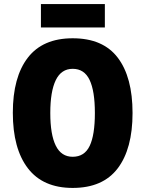

<svg xmlns="http://www.w3.org/2000/svg" viewBox="-20 -913 714 943"><path d="M631 -358Q631 -182 558 -86Q485 10 337 10Q191 10 117 -86.5Q43 -183 43 -359Q43 -534 116.5 -629.5Q190 -725 337 -725Q486 -725 558.5 -629.5Q631 -534 631 -358ZM227 -358Q227 -252 254 -197.5Q281 -143 337 -143Q395 -143 420.5 -196.5Q446 -250 446 -358Q446 -466 420 -520.5Q394 -575 337 -575Q281 -575 254 -519.5Q227 -464 227 -358ZM495 -893V-778H181V-893Z"/></svg>

Font: Noto Sans Lao Condensed Black
Style: Regular
Weight: 900
Width: 3
Designer: Monotype Design Team
Foundry: Monotype Imaging Inc.
Version: Version 2.003; ttfautohint (v1.8.4.7-5d5b)